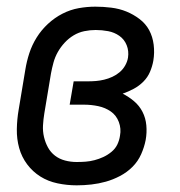

<svg xmlns="http://www.w3.org/2000/svg" viewBox="-20 -548 540 576"><path d="M210 8Q181 8 152.5 2Q124 -4 101 -18.5Q78 -33 61.5 -55Q45 -77 37.5 -104Q30 -131 30.5 -160.5Q31 -190 36 -219L56 -339Q60 -364 68 -388.5Q76 -413 90 -435.5Q104 -458 124 -476.5Q144 -495 167.5 -507Q191 -519 216 -523.5Q241 -528 266 -528Q290 -528 314 -525Q338 -522 359 -513.5Q380 -505 398.5 -491Q417 -477 427.5 -457.5Q438 -438 441 -414Q444 -390 440 -366Q437 -349 430 -332.5Q423 -316 410 -303Q397 -290 381 -281.5Q365 -273 348 -267Q366 -258 382 -244.5Q398 -231 407.5 -212.5Q417 -194 419 -172Q421 -150 417 -128Q413 -107 403.5 -85.5Q394 -64 377.5 -47.5Q361 -31 340 -20Q319 -9 297.5 -3Q276 3 254 5.5Q232 8 210 8ZM210 -62Q224 -62 237 -63Q250 -64 263.5 -67.5Q277 -71 290 -77Q303 -83 314.5 -92.5Q326 -102 332 -114.5Q338 -127 340 -141Q344 -162 336.5 -182Q329 -202 312.5 -213.5Q296 -225 275 -229.5Q254 -234 232 -234H189L201 -304H244Q256 -304 268 -305Q280 -306 292.5 -309Q305 -312 317 -317.5Q329 -323 339 -331.5Q349 -340 355.5 -351.5Q362 -363 364 -375Q367 -395 360 -412.5Q353 -430 338 -440.5Q323 -451 304.5 -454.5Q286 -458 267 -458Q250 -458 233 -454.5Q216 -451 201 -442Q186 -433 174 -420Q162 -407 153.5 -392Q145 -377 140.5 -360.5Q136 -344 133 -328L113 -208Q110 -190 109 -172Q108 -154 112 -137Q116 -120 124 -105.5Q132 -91 145 -81Q158 -71 175 -66.5Q192 -62 210 -62Z"/></svg>

Font: Iosevka Term Curly
Style: Italic
Weight: 400
Italic angle: -9°
Designer: Belleve Invis
Foundry: Belleve Invis
Version: Version 32.3.0